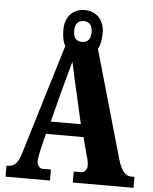

<svg xmlns="http://www.w3.org/2000/svg" viewBox="-59 -925 774 973"><g transform="rotate(5 328.5 -438.0)"><path d="M6 0H232V-56H185C180 -56 161 -69 161 -91C161 -110 169 -140 172 -156L191 -234H382L407 -140C411 -129 416 -108 416 -90C416 -66 394 -56 391 -56H348V0H657V-56H639C617 -56 592 -73 574 -133L416 -686C427 -705 433 -731 433 -767C433 -838 389 -876 333 -876C277 -876 233 -838 233 -767C233 -731 239 -704 250 -686L80 -127C63 -68 40 -56 11 -56H6ZM333 -714C304 -714 288 -730 288 -767C288 -806 308 -820 333 -820C356 -820 377 -806 377 -767C377 -728 357 -714 333 -714ZM210 -298 253 -465C263 -503 283 -574 293 -610C302 -567 316 -502 326 -461L363 -298Z"/></g></svg>

Font: Noto Serif Devanagari ExtraCondensed Black
Style: Regular
Weight: 900
Width: 2
Designer: Universal Thirst, Indian Type Foundry and the Monotype Design Team
Foundry: Monotype Imaging Inc.
Version: Version 2.004